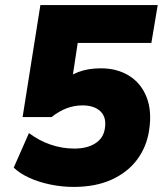

<svg xmlns="http://www.w3.org/2000/svg" viewBox="-20 -725 641 756"><path d="M270 11Q224 11 178 1.5Q132 -8 95 -25Q58 -42 34 -65L94 -201Q134 -171 179.5 -155.5Q225 -140 273 -140Q324 -140 356 -161Q388 -182 393 -220Q400 -263 375.5 -286.5Q351 -310 305 -310Q272 -310 242 -298.5Q212 -287 183 -264H69L139 -705H601L576 -556H286L262 -398H220Q249 -426 287.5 -441Q326 -456 377 -456Q441 -456 488 -427Q535 -398 557 -343Q579 -288 567 -211Q557 -146 519.5 -96Q482 -46 419 -17.5Q356 11 270 11Z"/></svg>

Font: Mulish ExtraLight Black
Style: Italic
Weight: 900
Italic angle: -9°
Version: Version 3.603